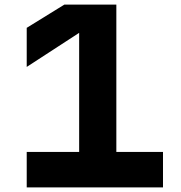

<svg xmlns="http://www.w3.org/2000/svg" viewBox="-20 -820 790 840"><path d="M489 -155.3H693.1V0H96.9V-155.3H326.3V-710.7L356 -695.6L96.9 -527.2V-698.2L261.8 -800H489Z"/></svg>

Font: Martian Mono sWd Rg
Style: Regular
Weight: 400
Width: 6
Monospace: yes
Designer: Roman Shamin
Foundry: Evil Martians
Version: Version 1.000